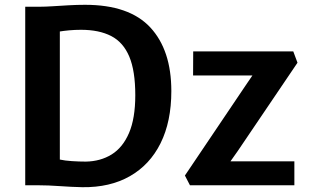

<svg xmlns="http://www.w3.org/2000/svg" viewBox="-20 -771 1286 799"><path d="M85 0V-743Q95.5 -743 106 -743Q116.5 -743 126.8 -743Q137 -743 147 -743Q168.5 -743 199.5 -745Q230.5 -747 265.5 -749Q300.5 -751 334 -751Q518 -751 605.5 -656.8Q693 -562.5 693 -392Q693 -265 648.2 -175Q603.5 -85 520.5 -37.8Q437.5 9.5 322.5 8Q277 7 228.5 3.5Q180 0 140 0Q130.5 0 121.5 0Q112.5 0 103.2 0Q94 0 85 0ZM229 -107Q249.5 -102.5 279.2 -100.5Q309 -98.5 337 -98.5Q398 -99.5 444.5 -128.2Q491 -157 517 -217.8Q543 -278.5 543 -375Q543 -476 518 -535.5Q493 -595 442.8 -621Q392.5 -647 317 -647Q292 -647 268 -644.8Q244 -642.5 229 -640ZM770.5 0 749.5 -40.5 1001.5 -414.5 1030.5 -457H783.5L784 -557H1200.5L1218 -510L969 -142L939 -99.5H1205V0Z"/></svg>

Font: Merriweather Sans SemiBold
Style: Regular
Weight: 600
Designer: Eben Sorkin
Foundry: Eben Sorkin
Version: Version 2.001